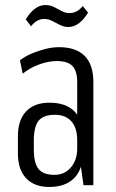

<svg xmlns="http://www.w3.org/2000/svg" viewBox="-20 -734 458 761"><path d="M286 -176V-409Q286 -453 267 -472.5Q248 -492 206 -492Q172 -492 135 -478.5Q98 -465 70 -442L59 -495Q80 -511 106 -522Q132 -533 160 -540Q188 -547 214 -547Q281 -547 315.5 -512.5Q350 -478 350 -409V0H311ZM175 7Q116 7 83.5 -27.5Q51 -62 51 -125V-195Q51 -258 83.5 -292.5Q116 -327 176 -327Q240 -327 274 -293.5Q308 -260 308 -197V-126Q308 -62 273.5 -27.5Q239 7 175 7ZM196 -41Q236 -41 261 -70.5Q286 -100 286 -145V-178Q286 -227 263 -253Q240 -279 198 -279Q152 -279 133 -255.5Q114 -232 114 -176V-143Q114 -88 132.5 -64.5Q151 -41 196 -41ZM82 -657Q99 -685 118.5 -699.5Q138 -714 160 -714Q179 -714 194.5 -706Q210 -698 225 -690Q240 -682 255 -682Q269 -682 282.5 -688.5Q296 -695 308 -710L329 -684Q312 -656 292.5 -641.5Q273 -627 251 -627Q233 -627 217 -635.5Q201 -644 186 -651.5Q171 -659 155 -659Q141 -659 128 -652Q115 -645 103 -630Z"/></svg>

Font: Pathway Extreme Condensed ExtraLight
Style: Regular
Weight: 250
Width: 3
Version: Version 1.001;gftools[0.9.26]